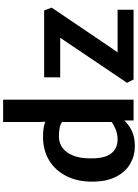

<svg xmlns="http://www.w3.org/2000/svg" viewBox="148 -1000 860 1196"><g transform="rotate(-90 578.0 -402.0)"><path d="M425.5 0V-71L416 -77V-460L420 -463.5L416 -594V-812.5H555V0ZM264 8Q205.5 8 155.5 -21Q105.5 -50 75 -109.2Q44.5 -168.5 44.5 -258.5Q44.5 -350.5 79.5 -419.2Q114.5 -488 177.2 -526Q240 -564 325 -564Q376.5 -564 410.5 -552.5Q444.5 -541 453.5 -533.5L416.5 -444.5Q403 -456 379.2 -460.5Q355.5 -465 325 -465Q286.5 -465 256 -443.2Q225.5 -421.5 207.5 -378.2Q189.5 -335 189.5 -270.5Q188 -180 219.8 -139.8Q251.5 -99.5 307.5 -99.5Q341.5 -99.5 370.8 -111.8Q400 -124 416.5 -136.5L435 -66.5Q423 -54 402.2 -36.5Q381.5 -19 347.8 -5.5Q314 8 264 8ZM681 0 660 -40.5 912 -414.5 941 -457H694L694.5 -557H1111L1128.5 -510L879.5 -142L849.5 -99.5H1115.5V0Z"/></g></svg>

Font: Merriweather Sans SemiBold
Style: Regular
Weight: 600
Designer: Eben Sorkin
Foundry: Eben Sorkin
Version: Version 2.001